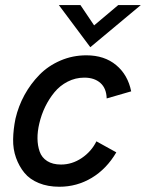

<svg xmlns="http://www.w3.org/2000/svg" viewBox="-20 -709 562 739"><path d="M327.6 -527.3 206.5 -689.5H289.6L342.3 -611.3L435.1 -689.5H522ZM208.5 9.8Q164.1 9.8 129.4 -4.4Q94.7 -18.6 74.2 -43.5Q53.7 -68.4 41.7 -101.6Q29.8 -134.8 30.5 -173.1Q31.2 -211.4 39.6 -252.4Q50.8 -300.3 74.2 -343.3Q97.7 -386.2 131.6 -420.9Q165.5 -455.6 212.4 -475.8Q259.3 -496.1 312.5 -496.1Q381.8 -496.1 427 -458.5Q472.2 -420.9 484.9 -357.4L390.6 -330.1Q389.6 -369.1 366.5 -389.6Q343.3 -410.2 304.7 -410.2Q270.5 -410.2 240.5 -394.8Q210.4 -379.4 189.5 -353.8Q168.5 -328.1 153.8 -297.9Q139.2 -267.6 131.3 -233.9Q124 -203.1 124.3 -176Q124.5 -148.9 132.6 -125.7Q140.6 -102.5 161.6 -89.1Q182.6 -75.7 214.8 -75.7Q257.3 -75.7 294.4 -100.6Q331.5 -125.5 351.1 -165L427.7 -122.6Q390.1 -58.6 333 -24.4Q275.9 9.8 208.5 9.8Z"/></svg>

Font: HK Grotesk Medium Italic
Style: Regular
Weight: 500
Italic angle: -13°
Designer: Alfredo Marco Pradil and Stefan Peev
Foundry: Hanken Design Co.
Version: Version 1.000;PS 001.000;hotconv 1.0.88;makeotf.lib2.5.64775